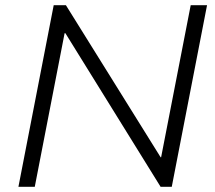

<svg xmlns="http://www.w3.org/2000/svg" viewBox="-20 -720 830 740"><path d="M51 0 187 -700H234L599 -114H601L715 -700H778L642 0H599L232 -592H229L114 0Z"/></svg>

Font: REM ExtraLight
Style: Italic
Weight: 250
Italic angle: -11°
Designer: Octavio Pardo
Foundry: Ashler Design
Version: Version 1.005;gftools[0.9.28]